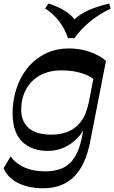

<svg xmlns="http://www.w3.org/2000/svg" viewBox="-38 -827 627 1054"><path d="M199.7 206.5Q118.1 206.5 60.1 177Q2 147.6 -17.8 95.6L20.6 31.2Q44.1 67.7 93.7 90.7Q143.3 113.8 210.4 113.8Q266.5 113.8 306.6 95.3Q346.7 76.8 373.2 33.8Q399.7 -9.1 413.2 -80.4L430.5 -168.2L494.2 -494.7L543.7 -492.6L457 -49.1Q431.8 80.5 368 143.5Q304.2 206.5 199.7 206.5ZM226.1 1.4Q135.1 1.4 83.4 -49.7Q31.7 -100.8 31.1 -203.8Q30.8 -272.2 50.9 -336.2Q70.9 -400.2 110.6 -450.8Q150.3 -501.4 208.6 -531.2Q266.8 -561 342.5 -561Q402.5 -561 456.9 -541.6Q511.3 -522.3 543.7 -492.6L485.2 -382.3Q473.3 -397.7 446.9 -410.8Q420.4 -423.9 383.1 -432.3Q345.7 -440.7 299.9 -440.7Q230.1 -440.7 180.2 -412.4Q130.4 -384.1 104.5 -335.4Q78.5 -286.7 78.5 -225.2Q78.5 -159.4 120.2 -123.6Q161.9 -87.8 245.3 -87.8Q290.8 -87.8 331.8 -102.9Q372.7 -117.9 403.4 -155.7Q434.1 -193.5 448.3 -261L440.2 -150.4Q418.1 -99.7 384 -65.9Q349.8 -32.1 309.5 -15.3Q269.2 1.4 226.1 1.4ZM561.5 -807.3 569.3 -779.4Q506.8 -750.4 455.2 -707.7Q403.6 -665 371.1 -617.8H335.1Q320.1 -665.1 287.7 -708.3Q255.4 -751.5 209.8 -780.7L227.6 -807.3Q263.2 -796.7 294.9 -780.5Q326.6 -764.3 349.9 -743.6Q373.1 -723 381.8 -699.3H353.1Q372.7 -727.4 406.6 -748.5Q440.4 -769.6 481.1 -784.2Q521.8 -798.7 561.5 -807.3Z"/></svg>

Font: Savate ExtraLight
Style: Italic
Weight: 200
Italic angle: -11°
Designer: Max Esnée
Foundry: Plomb Type
Version: Version 2.000